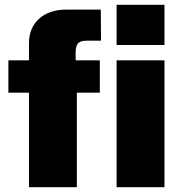

<svg xmlns="http://www.w3.org/2000/svg" viewBox="-20 -782 762 802"><path d="M397 -395H301V0H101V-395H15V-530H101V-601Q101 -666 143.5 -704Q186 -742 259 -742H401L402 -612H341Q316 -612 306 -601Q296 -590 296 -561V-530H397ZM667 -594H467V-762H667ZM667 0H467V-530H667Z"/></svg>

Font: Morrison Black
Style: Regular
Weight: 900
Designer: Pablo Impallari, Rodrigo Fuenzalida (Modified by Dan O. Williams)
Version: Version 0.03;June 6, 2019;FontCreator 11.5.0.2425 64-bit; tt